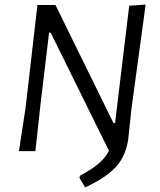

<svg xmlns="http://www.w3.org/2000/svg" viewBox="-20 -662 702 841"><path d="M556 -187 542 -55Q532 19 489.5 67Q447 115 353 159L328 117L330 108Q382 80 412.5 54Q443 28 457 -2L202 -519H195L158 -210L135 0H63L92 -190L144 -640H223L477 -123H484L546 -637L618 -642Z"/></svg>

Font: Alegreya Sans SC
Style: Italic
Weight: 400
Italic angle: -7°
Designer: Juan Pablo del Peral
Foundry: Huerta Tipografica
Version: Version 2.008; ttfautohint (v1.6)